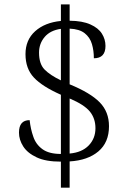

<svg xmlns="http://www.w3.org/2000/svg" viewBox="-20 -780 599 879"><path d="M298.8 -41V79.1H258.8V-40Q189 -40 147.9 -59.6Q106 -79.1 86.4 -109.6Q66.9 -140.1 66.9 -172.9Q66.9 -230 115.7 -230Q120.1 -189 132.3 -154.8Q144 -119.1 174.1 -97.2Q204.1 -75.2 258.8 -75.2V-346.2Q173.8 -383.8 135.3 -424.8Q96.7 -465.8 96.7 -532.2Q96.7 -597.2 140.9 -637Q185.1 -676.8 258.8 -684.1V-759.8H298.8V-685.1Q357.4 -684.6 394 -668Q430.2 -651.9 446.5 -626Q462.9 -600.1 462.9 -569.8Q462.9 -513.2 409.7 -513.2Q409.7 -548.3 400.9 -578.1Q392.1 -608.4 367.9 -627.7Q343.8 -647 298.8 -648.9V-394Q394 -355 436.5 -311.5Q479 -268.1 479 -202.1Q479 -127.9 430.4 -86.9Q381.8 -45.9 298.8 -41ZM258.8 -412.1V-647.9Q210 -641.1 184.3 -610.6Q158.7 -580.1 158.7 -539.1Q158.7 -487.8 183.8 -461.9Q209 -436 258.8 -412.1ZM298.8 -329.1V-77.1Q355 -82 386 -114Q417 -146 417 -192.9Q417 -237.8 391.4 -269.3Q365.7 -300.8 298.8 -329.1Z"/></svg>

Font: Koh Santepheap Light
Style: Regular
Weight: 300
Designer: Danh Hong
Version: Version 2.002; ttfautohint (v1.8.3)